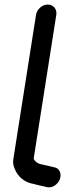

<svg xmlns="http://www.w3.org/2000/svg" viewBox="-20 -785 310 843"><path d="M138.2 -720 38.2 -84C35.9 -69.2 39.4 -55.4 45 -42.5C57.7 -11.3 85.5 15.6 127.1 22.6C138.5 25 155 30.3 173.8 33.5L184.2 36.3C212.2 43.5 235.5 21 242.6 2.4C249.4 -15.4 247.5 -45 217.7 -50.6L206 -53.4C193.3 -56.4 175.1 -61 157.1 -64.5C143.7 -67.8 131.8 -77.4 127.9 -88.7L227.2 -720C231 -744.1 215 -765 189.8 -765C164.6 -765 142 -744.1 138.2 -720Z"/></svg>

Font: Just Breathe
Style: BdObl3
Weight: 400
Foundry: Cannot Into Space Fonts
Version: Version 0.72